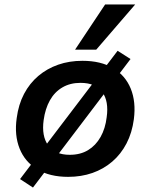

<svg xmlns="http://www.w3.org/2000/svg" viewBox="-20 -784 676 862"><path d="M286 10Q203 10 147.5 -23.5Q92 -57 68 -117Q44 -177 55 -254Q63 -315 88 -362.5Q113 -410 152 -443Q191 -476 241 -493.5Q291 -511 350 -511Q433 -511 488 -478Q543 -445 567 -386Q591 -327 581 -249Q573 -188 548 -140Q523 -92 484 -58.5Q445 -25 395 -7.5Q345 10 286 10ZM293 -89Q341 -89 375.5 -110Q410 -131 431.5 -169Q453 -207 459 -258Q469 -329 439.5 -370.5Q410 -412 341 -412Q295 -412 260 -391.5Q225 -371 204 -333.5Q183 -296 176 -245Q166 -173 196.5 -131Q227 -89 293 -89ZM128 58 70 20 508 -556 566 -519ZM317 -561 452 -764H587L412 -561Z"/></svg>

Font: Nunito Sans 7pt
Style: Bold Italic
Weight: 700
Italic angle: -9°
Version: Version 3.101;gftools[0.9.27]